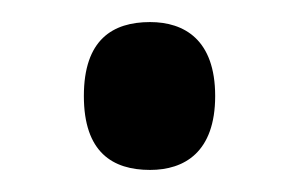

<svg xmlns="http://www.w3.org/2000/svg" viewBox="-20 -147 271 174"><path d="M116 7C147 7 175 -9 175 -60C175 -111 147 -127 116 -127C82 -127 56 -111 56 -60C56 -9 82 7 116 7Z"/></svg>

Font: Noto Serif Ethiopic Condensed Medium
Style: Regular
Weight: 500
Width: 3
Designer: Monotype Design Team
Foundry: Monotype Imaging Inc.
Version: Version 2.102